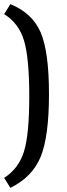

<svg xmlns="http://www.w3.org/2000/svg" viewBox="-25 -761 323 925"><path d="M25 144 -5 96Q65 51 90.5 -31Q116 -113 116 -296.5Q116 -480 91 -564.5Q66 -649 -5 -693L25 -741Q131 -698 171 -604.5Q211 -511 211 -307.5Q211 -104 171 -6Q131 92 25 144Z"/></svg>

Font: Acme
Style: Regular
Weight: 400
Designer: Juan Pablo del Peral
Foundry: Juan Pablo del Peral
Version: Version 1.002